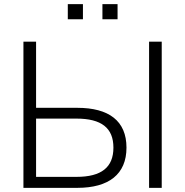

<svg xmlns="http://www.w3.org/2000/svg" viewBox="-20 -906 893 926"><path d="M93 0H353C505 0 590 -66 590 -194C590 -323 505 -386 353 -386H154V-705H93ZM349 -53H154V-334H349C469 -334 527 -289 527 -194C527 -99 469 -53 349 -53ZM699 0H760V-705H699ZM474 -813H547V-886H474ZM307 -813H380V-886H307Z"/></svg>

Font: Poppy and Pepper Light
Style: Regular
Weight: 300
Designer: Thy Ha
Foundry: Thy Ha
Version: Version 0.001;Glyphs 3.2 (3227)